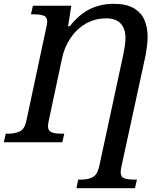

<svg xmlns="http://www.w3.org/2000/svg" viewBox="-42 -744 857 1004"><path d="M358 240 367 195H386Q418 195 442.5 182.5Q467 170 477 125L602 -455Q607 -479 610.5 -502Q614 -525 614 -546Q614 -594 589 -621Q564 -648 514 -648Q454 -648 406 -620Q358 -592 326 -544Q294 -496 282 -437L213 -113Q209 -95 209 -84Q209 -60 227.5 -52.5Q246 -45 277 -45H294L284 0H-22L-12 -45H4Q36 -45 61.5 -57Q87 -69 96 -113L197 -586Q201 -605 203 -615Q205 -625 205 -630Q205 -655 186.5 -662Q168 -669 139 -669H120L130 -714H331L314 -607H323Q374 -671 430 -697.5Q486 -724 552 -724Q618 -724 657 -701.5Q696 -679 713 -640Q730 -601 730 -551Q730 -529 726.5 -502.5Q723 -476 720 -458L593 127Q589 145 589 156Q589 181 607.5 188Q626 195 654 195H674L664 240Z"/></svg>

Font: Noto Serif Medium
Style: Italic
Weight: 500
Italic angle: -12°
Designer: Monotype Design Team
Foundry: Monotype Imaging Inc.
Version: Version 2.014; ttfautohint (v1.8.4.7-5d5b)